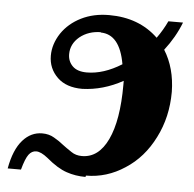

<svg xmlns="http://www.w3.org/2000/svg" viewBox="-65 -511 568 562"><g transform="rotate(5 219.5 -230.0)"><path d="M207 5 206 9Q176 9 150 0Q123 -9 90 -37Q70 -53 56 -53Q43 -53 34 -41Q25 -29 16 4H-23Q-13 -52 12 -80Q36 -107 69 -107Q89 -107 104 -98Q120 -89 132 -79Q141 -72 159 -60Q172 -51 190 -51Q239 -51 266 -108Q293 -165 293 -269V-281Q235 -249 174 -247Q127 -247 101 -272Q74 -298 74 -336Q74 -370 95 -402Q116 -433 152 -451Q188 -469 234 -469Q322 -469 378 -415Q396 -440 408 -466H451Q434 -422 403 -382Q435 -331 436 -261Q436 -187 405 -126Q374 -64 321 -30Q268 5 207 5ZM213 -416 215 -417Q178 -417 152 -396Q127 -375 127 -345Q127 -324 141 -310Q155 -296 183 -296Q232 -296 285 -329Q270 -416 213 -416Z"/></g></svg>

Font: Libra Serif Modern
Style: Bold Italic
Weight: 700
Italic angle: -12°
Designer: Stefan Peev, Context Ltd
Foundry: Stefan Peev, Context Ltd
Version: Version 1.000